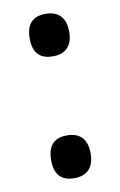

<svg xmlns="http://www.w3.org/2000/svg" viewBox="-69 -579 391 627"><g transform="rotate(-10 127.0 -265.5)"><path d="M127 -397C162 -397 193 -414 193 -467C193 -521 162 -538 127 -538C90 -538 62 -521 62 -467C62 -414 90 -397 127 -397ZM127 7C162 7 193 -10 193 -64C193 -118 162 -135 127 -135C90 -135 62 -118 62 -64C62 -10 90 7 127 7Z"/></g></svg>

Font: Noto Serif Georgian Condensed SemiBold
Style: Regular
Weight: 600
Width: 3
Designer: Monotype Design Team, Akaki Razmadze
Foundry: Google LLC
Version: Version 2.003